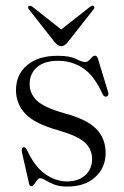

<svg xmlns="http://www.w3.org/2000/svg" viewBox="-20 -660 446 690"><path d="M220.5 -8Q261.5 -8 286.2 -30.2Q311 -52.5 311 -88.5Q311 -123.5 285.2 -147.5Q259.5 -171.5 190 -191.5Q104.5 -215.5 71 -251.2Q37.5 -287 37.5 -336Q37.5 -392 77.5 -425.8Q117.5 -459.5 187 -459.5Q231 -459.5 253.2 -448.2Q275.5 -437 285.5 -437Q296 -437 305 -448.5Q314 -460 321.5 -460Q328 -460 331.5 -450.5L368 -331Q372.5 -317 364 -313.5Q355.5 -310 349.5 -320Q318.5 -389 278.2 -415.2Q238 -441.5 189 -441.5Q139.5 -441.5 113 -418.5Q86.5 -395.5 86.5 -357.5Q86.5 -324 112.2 -298.8Q138 -273.5 213 -252.5Q292.5 -231 326 -196.8Q359.5 -162.5 359.5 -110Q359.5 -57 322 -23.2Q284.5 10.5 221.5 10.5Q193.5 10.5 174.8 3Q156 -4.5 143.8 -12Q131.5 -19.5 124 -19.5Q118 -19.5 113 -12.2Q108 -5 103 2Q98 9 93 9Q86 9 84.5 0L59.5 -109.5Q55.5 -128 63 -130.5Q70.5 -133.5 77 -121Q105.5 -59.5 143.5 -33.8Q181.5 -8 220.5 -8ZM223 -508Q211.5 -494 200.5 -494Q189 -494 177 -508L84.5 -625.5Q78 -634 83.5 -638Q88.5 -641.5 97 -635.5L200 -554L303.5 -635.5Q312 -642 317 -638Q322 -633.5 315.5 -625.5Z"/></svg>

Font: Fraunces 72pt Light
Style: Regular
Weight: 300
Version: Version 1.000;[0bf87f6ff]